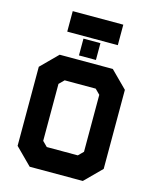

<svg xmlns="http://www.w3.org/2000/svg" viewBox="-139 -1066 932 1159"><g transform="rotate(15 326.5 -487.0)"><path d="M160.5 0 57.5 -103V-597L160.5 -700H492.5L595.5 -597V-103L492.5 0ZM229.5 -141.5H423.5L454 -172V-528L423.5 -558.5H229.5L199 -528V-172ZM197 -71H457.5L524.5 -138V-562.5L457.5 -629.5H197L130 -562.5V-138ZM197 -71 130 -138V-562.5L197 -629.5H457.5L524.5 -562.5V-138L457.5 -71ZM274 -726V-831H380V-726ZM326.5 -771H326V-785H326.5ZM168.5 -846.5V-974.5H484.5V-846.5ZM233.5 -909.5H425.5H233.5Z"/></g></svg>

Font: Tourney Thin Black
Style: Regular
Weight: 900
Version: Version 1.015